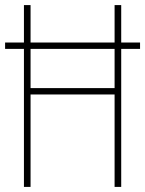

<svg xmlns="http://www.w3.org/2000/svg" viewBox="-20 -734 570 754"><path d="M74 0V-542H0V-567H74V-714H100V-567H430V-714H456V-567H530V-542H456V0H430V-363H100V0ZM100 -388H430V-542H100Z"/></svg>

Font: Noto Sans Mono Condensed Thin
Style: Regular
Weight: 100
Width: 3
Designer: Monotype Design Team
Foundry: Monotype Imaging Inc.
Version: Version 2.014; ttfautohint (v1.8.4.7-5d5b)